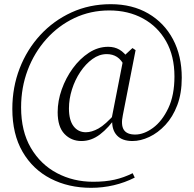

<svg xmlns="http://www.w3.org/2000/svg" viewBox="-20 -732 929 919"><path d="M370 -57Q321 -57 288.5 -91Q256 -125 256 -195Q256 -249 275.5 -304Q295 -359 328.5 -405Q362 -451 405.5 -479.5Q449 -508 498 -508Q528 -508 551.5 -494.5Q575 -481 597 -449L577 -414Q561 -446 540 -459.5Q519 -473 491 -473Q455 -473 422.5 -449.5Q390 -426 364.5 -388Q339 -350 324.5 -304Q310 -258 310 -213Q310 -157 332 -128Q354 -99 391 -99Q419 -99 451.5 -117Q484 -135 533 -190L542 -178H540Q500 -120 458.5 -88.5Q417 -57 370 -57ZM614 -57Q565 -57 540 -83.5Q515 -110 517 -157L515 -168L573 -464L614 -502L629 -492L568 -181Q558 -134 572.5 -111Q587 -88 627 -88Q669 -88 712.5 -120Q756 -152 785.5 -214Q815 -276 815 -366Q815 -464 775 -534.5Q735 -605 664.5 -643.5Q594 -682 503 -682Q413 -682 336 -645.5Q259 -609 201.5 -544.5Q144 -480 112.5 -396.5Q81 -313 81 -218Q81 -104 127.5 -24.5Q174 55 252.5 96.5Q331 138 426 138Q484 138 528.5 128Q573 118 615 97L625 118Q578 142 525 154.5Q472 167 416 167Q308 167 222.5 123Q137 79 88 -5.5Q39 -90 39 -211Q39 -314 74 -404.5Q109 -495 172.5 -564Q236 -633 322 -672.5Q408 -712 510 -712Q613 -712 689.5 -667.5Q766 -623 808 -544Q850 -465 850 -360Q850 -285 828.5 -228.5Q807 -172 771.5 -134Q736 -96 694.5 -76.5Q653 -57 614 -57Z"/></svg>

Font: Noto Serif JP ExtraLight ExtraLight
Style: Regular
Weight: 250
Version: Version 2.003-H1;hotconv 1.1.1;makeotfexe 2.6.0